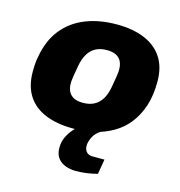

<svg xmlns="http://www.w3.org/2000/svg" viewBox="-110 -638 888 947"><g transform="rotate(15 333.5 -164.5)"><path d="M294 12Q213 12 153.5 -12Q94 -36 62 -85Q30 -134 30 -208Q30 -229 31.5 -249Q33 -269 37 -287Q52 -372 97 -428Q142 -484 212 -512Q282 -540 371 -540Q453 -540 512.5 -515.5Q572 -491 604.5 -442Q637 -393 637 -318Q637 -248 619 -193.5Q601 -139 568 -98Q538 -61 496 -36.5Q454 -12 403.5 0Q353 12 294 12ZM308 -123Q343 -123 367 -136.5Q391 -150 405.5 -175Q420 -200 426 -235Q432 -270 435 -287.5Q438 -305 438.5 -313.5Q439 -322 439 -327Q439 -352 430.5 -369Q422 -386 404 -395.5Q386 -405 357 -405Q322 -405 298 -391.5Q274 -378 259.5 -352.5Q245 -327 239 -292Q233 -258 230 -240Q227 -222 226.5 -214Q226 -206 226 -201Q226 -177 234.5 -159.5Q243 -142 261 -132.5Q279 -123 308 -123ZM362 211Q334 211 309 202Q284 193 269 173Q254 153 254 121Q254 90 265.5 66Q277 42 293.5 23Q310 4 326 -12H432L431 -8Q406 7 393.5 31.5Q381 56 381 77Q381 95 391.5 107.5Q402 120 424 120H484L471 196Q446 203 416.5 207Q387 211 362 211Z"/></g></svg>

Font: Archivo SemiBold Black
Style: Italic
Weight: 900
Italic angle: -10°
Version: Version 2.001